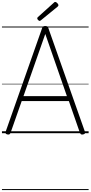

<svg xmlns="http://www.w3.org/2000/svg" viewBox="-20 -1362 926 1963"><path d="M58 13Q42 10 38 3Q34 -4 38 -16L410 -1073Q414 -1086 421 -1091Q428 -1096 443 -1096Q457 -1096 464 -1091Q471 -1086 475 -1073L848 -16Q853 -4 848 3Q843 10 828 13Q814 15 807.5 10.5Q801 6 795 -10L684 -329H202L90 -10Q85 5 78.5 10Q72 15 58 13ZM220 -379H664L443 -1015ZM386 -1148Q379 -1148 370 -1157Q361 -1166 361 -1173Q361 -1176 361.5 -1179Q362 -1182 366 -1186L529 -1333Q534 -1337 536.5 -1339.5Q539 -1342 544 -1342Q551 -1342 558.5 -1336.5Q566 -1331 571.5 -1323.5Q577 -1316 577 -1309Q577 -1305 576 -1302Q575 -1299 569 -1294L400 -1156Q395 -1153 392 -1150.5Q389 -1148 386 -1148ZM0 571H886V581H0ZM0 -20H886V0H0ZM0 -505H886V-500H0ZM0 -1091H886V-1081H0Z"/></svg>

Font: Playwrite PT Guides
Style: Regular
Weight: 400
Designer: Veronika Burian, José Scaglione
Foundry: TypeTogether
Version: Version 1.003